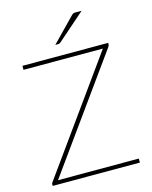

<svg xmlns="http://www.w3.org/2000/svg" viewBox="-133 -1004 862 1090"><g transform="rotate(-15 298.0 -459.0)"><path d="M553 -695Q553 -688.5 548 -680.5L76 -23.5H551V0H38.5V-8.5Q38.5 -12.5 39.5 -15.2Q40.5 -18 43 -21L515.5 -679.5H49V-703H553ZM454.5 -918 290 -774Q285 -769.5 277 -769.5H260L396 -909Q401 -914.5 406 -916.2Q411 -918 421 -918Z"/></g></svg>

Font: Lato ExtraLight
Style: Regular
Weight: 275
Designer: Lukasz Dziedzic with Adam Twardoch and Botio Nikoltchev
Foundry: tyPoland Lukasz Dziedzic
Version: Version 2.015; 2015-08-06; http://www.latofonts.com/